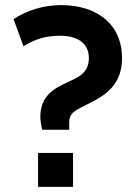

<svg xmlns="http://www.w3.org/2000/svg" viewBox="-20 -732 541 752"><path d="M145 -224H251V-253C251 -287 272 -298 303 -314L337 -331C396 -361 458 -403 458 -504C458 -640 356 -712 220 -712C149 -712 85 -691 33 -657L72 -551C117 -578 155 -592 217 -592C274 -592 328 -569 328 -505C328 -456 300 -437 270 -422L226 -401C164 -371 138 -334 138 -273C138 -265 140 -246 145 -224ZM129 0H266V-133H129Z"/></svg>

Font: Finlandica SemiBold
Style: Regular
Weight: 600
Designer: Niklas Ekholm, Juho Hiilivirta, Jaakko Suomalainen
Foundry: Helsinki Type Studio
Version: Version 2.000;Glyphs 3.2 (3202)